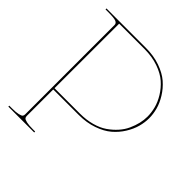

<svg xmlns="http://www.w3.org/2000/svg" viewBox="-202 -906 1051 1051"><g transform="rotate(45 323.5 -380.0)"><path d="M24.9 0V-7.3H44.9Q77.1 -7.3 94.5 -11.5Q111.8 -15.6 116 -21Q120.1 -26.4 120.1 -35.2V-727.5Q120.1 -740.7 105.5 -746.6Q90.8 -752.4 44.9 -752.4H24.9V-759.8H330.1Q391.1 -759.8 440.9 -742.2Q490.7 -724.6 522.2 -697.3Q553.7 -669.9 575.4 -634.8Q597.2 -599.6 606.2 -565.9Q615.2 -532.2 615.2 -500Q615.2 -467.8 606 -433.6Q596.7 -399.4 575 -364.3Q553.2 -329.1 521.5 -302Q489.7 -274.9 439.9 -257.6Q390.1 -240.2 330.1 -240.2H132.3V-35.2Q132.3 -26.4 136.5 -21Q140.6 -15.6 158 -11.5Q175.3 -7.3 207.5 -7.3H225.1V0ZM132.3 -250H328.6Q377.9 -250 419.7 -261.5Q461.4 -272.9 490.5 -293Q519.5 -313 541.7 -337.9Q564 -362.8 576.9 -391.4Q589.8 -419.9 596.2 -447Q602.5 -474.1 602.5 -500Q602.5 -530.8 594.2 -563.2Q585.9 -595.7 565.2 -629.6Q544.4 -663.6 514.4 -689.9Q484.4 -716.3 436 -733.2Q387.7 -750 328.6 -750H132.8Z"/></g></svg>

Font: Znikomit
Style: Regular
Weight: 100
Designer: gluk
Foundry: gluk
Version: Version 0.53